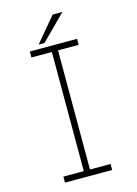

<svg xmlns="http://www.w3.org/2000/svg" viewBox="-127 -922 705 990"><g transform="rotate(-15 225.0 -427.0)"><path d="M345 -668H235V-32H345V0H93V-32H202V-668H93V-700H345ZM146 -722.5 256 -853.5H308L177 -722.5Z"/></g></svg>

Font: League Mono Thin Condensed
Style: Regular
Weight: 100
Width: 1
Designer: Tyler Finck
Foundry: The League of Moveable Type / Tyler Finck
Version: Version 2.300;RELEASE